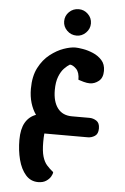

<svg xmlns="http://www.w3.org/2000/svg" viewBox="-62 -733 679 1043"><g transform="rotate(5 277.5 -211.5)"><path d="M186 266Q145 266 118 235Q91 204 78 154Q65 104 65 46Q65 -13 85 -48Q105 -83 143 -97Q124 -124 113.5 -159Q103 -194 103 -236Q103 -304 127 -350.5Q151 -397 187.5 -425.5Q224 -454 261 -467Q298 -480 325 -480Q339 -480 366 -475.5Q393 -471 421.5 -459Q450 -447 470 -425Q490 -403 490 -367Q490 -329 467.5 -311Q445 -293 419 -293Q404 -293 385.5 -298Q367 -303 356 -307Q356 -347 338 -365.5Q320 -384 303 -385Q289 -377 272.5 -360Q256 -343 244.5 -313.5Q233 -284 233 -240Q233 -177 260 -141.5Q287 -106 338 -106H434Q454 -106 472 -94.5Q490 -83 490 -53Q490 -23 472 -11.5Q454 0 434 0H197Q195 21 195 47Q195 96 203.5 125Q212 154 227.5 171.5Q243 189 263 205Q263 215 254.5 229.5Q246 244 229 255Q212 266 186 266ZM290 -384 297 -386Q293 -385 290 -384ZM325 -545Q294 -545 272.5 -566.5Q251 -588 251 -617Q251 -647 272.5 -668Q294 -689 325 -689Q354 -689 375.5 -668Q397 -647 397 -617Q397 -588 375.5 -566.5Q354 -545 325 -545Z"/></g></svg>

Font: El Messiri
Style: Bold
Weight: 700
Designer: Mohamed Gaber
Foundry: Kief Type Foundry
Version: Version 2.020; ttfautohint (v1.8.3)